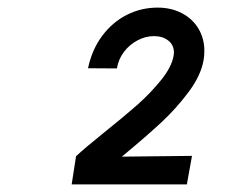

<svg xmlns="http://www.w3.org/2000/svg" viewBox="-20 -885 640 505"><path d="M252 -535Q304.5 -577 340 -608.2Q375.5 -639.5 403.2 -673.8Q431 -708 436.5 -737.5Q437.5 -743.5 437.5 -746.5Q437.5 -766.5 422.8 -778.2Q408 -790 385 -790Q363 -790 342 -779Q321 -768 306.2 -748.8Q291.5 -729.5 287.5 -705L211.5 -705.5Q222 -755 249 -791Q276 -827 313.8 -846Q351.5 -865 394.5 -865Q430 -865 458 -850.5Q486 -836 501.8 -810Q517.5 -784 517.5 -751Q517.5 -737.5 515.5 -727Q508.5 -686.5 476.2 -643.2Q444 -600 404.8 -563.5Q365.5 -527 309.5 -480.5L300.5 -473L485 -475L471.5 -400H168.5L180 -474Q201 -494 252 -535Z"/></svg>

Font: JuliaMono
Style: Italic
Weight: 400
Italic angle: -9°
Monospace: yes
Designer: cormullion
Foundry: corm
Version: Version 0.057; ttfautohint (v1.8.4)